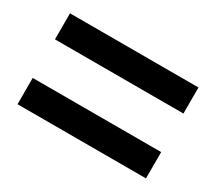

<svg xmlns="http://www.w3.org/2000/svg" viewBox="-79 -706 746 664"><g transform="rotate(30 294.5 -374.5)"><path d="M38 -452H551V-556H38ZM38 -193H551V-298H38Z"/></g></svg>

Font: Noto Sans HK
Style: Bold
Weight: 700
Designer: Ryoko NISHIZUKA 西塚涼子 (kana, bopomofo & ideographs); Paul D. Hunt (Latin, Greek & Cyrillic); Sandoll Communications 산돌커뮤니
Foundry: Adobe
Version: Version 2.002;hotconv 1.0.116;makeotfexe 2.5.65601